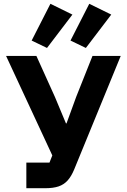

<svg xmlns="http://www.w3.org/2000/svg" viewBox="-20 -993 671 1013"><path d="M119 0V-135H241L256 -173L12 -698H172L270 -481L328 -342H331L382 -482L468 -698H617L371 -98Q356 -62 336.5 -40.5Q317 -19 289 -9.5Q261 0 219 0ZM362 -916 228 -740 147 -779 246 -973ZM567 -916 433 -740 352 -779 451 -973Z"/></svg>

Font: IBM Plex Sans
Style: Regular
Weight: 400
Designer: Mike Abbink, Paul van der Laan, Pieter van Rosmalen
Foundry: Bold Monday
Version: Version 3.201